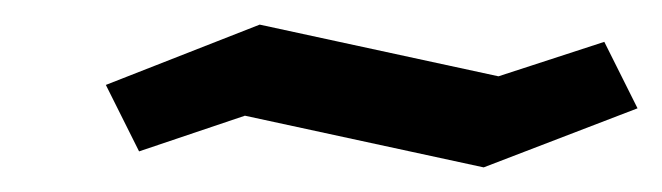

<svg xmlns="http://www.w3.org/2000/svg" viewBox="-20 -362 538 156"><path d="M385 -300 191 -342 66 -293 93 -239 179 -268 373 -226 498 -274 471 -328Z"/></svg>

Font: Stormblade
Style: Obl
Weight: 400
Designer: Mew Too
Foundry: Cannot Into Space Fonts
Version: Version 0.77